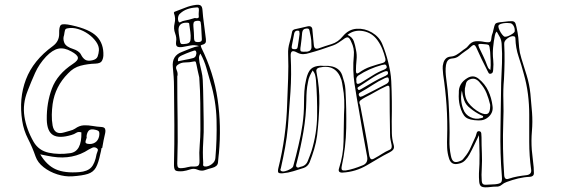

<svg xmlns="http://www.w3.org/2000/svg" viewBox="-20 -666 2440 821"><path d="M414 -33Q413 -27 412 -20.5Q411 -14 409 -8Q401 31 390 50.5Q379 70 356 77.5Q333 85 289 88Q258 90 225 79.5Q192 69 166.5 49Q141 29 132 3Q119 -35 100 -72Q81 -109 75 -149Q60 -245 91 -326.5Q122 -408 206 -469Q233 -489 233 -521Q232 -553 241 -559.5Q250 -566 286 -558Q364 -541 394 -510Q424 -479 422 -428Q421 -414 415 -404.5Q409 -395 389 -394Q355 -393 324.5 -385Q294 -377 271 -352Q216 -297 205 -221Q202 -199 201.5 -175.5Q201 -152 205 -129Q213 -87 255 -100Q267 -104 279.5 -107Q292 -110 301 -116Q319 -129 337.5 -130Q356 -131 375.5 -127.5Q395 -124 414 -123Q427 -122 429.5 -114.5Q432 -107 430 -98Q426 -82 423 -66Q420 -50 417 -33ZM254 -516Q248 -500 255 -483Q262 -466 294 -456Q304 -453 313 -447Q322 -441 326 -433Q334 -417 344.5 -410.5Q355 -404 374 -408Q393 -412 397.5 -424.5Q402 -437 403 -451Q404 -469 391 -487.5Q378 -506 357.5 -520.5Q337 -535 313.5 -542Q290 -549 270 -545Q260 -544 258 -537Q256 -530 254 -516ZM328 -100Q315 -104 306 -98Q297 -92 286 -89Q233 -73 207 -88.5Q181 -104 180 -155Q179 -226 202 -287.5Q225 -349 292 -393Q315 -408 313 -420Q311 -432 285 -446Q255 -463 230 -458Q205 -453 177 -424Q147 -392 130 -354Q113 -316 98 -277Q76 -222 84.5 -167.5Q93 -113 124 -59Q146 -22 188.5 -13Q231 -4 280 -11Q330 -18 328 -100ZM350 -83Q352 -79 349 -72Q346 -65 345.5 -59Q345 -53 355 -51Q373 -48 386.5 -56.5Q400 -65 404 -84Q406 -95 404 -101.5Q402 -108 388 -111Q368 -116 360 -108Q352 -100 350 -83ZM152 -6Q180 41 218.5 58Q257 75 319 70Q354 67 370 50Q386 33 393 -7Q395 -14 398 -21.5Q401 -29 391 -34Q383 -38 375 -34.5Q367 -31 360 -27Q292 18 204 4Q185 1 152 -6Z M831 -469Q812 -475 794.5 -471.5Q777 -468 760 -465Q745 -463 738 -467Q731 -471 733 -488Q736 -504 729 -523Q721 -544 726.5 -566Q732 -588 724 -609Q722 -615 730 -617Q752 -625 773 -633.5Q794 -642 817 -645Q831 -647 838 -642.5Q845 -638 846 -621Q848 -593 852 -565.5Q856 -538 859 -510Q861 -499 860.5 -488.5Q860 -478 843 -474Q838 -473 838.5 -470Q839 -467 841 -462Q894 -355 910.5 -241.5Q927 -128 916 -10Q916 -5 915 -2Q914 14 912 30Q910 46 887 52Q871 56 856 61.5Q841 67 823 59Q809 53 793 58.5Q777 64 762 66Q737 68 730 62.5Q723 57 724 32Q726 -50 725.5 -132.5Q725 -215 724 -297Q724 -317 722.5 -338Q721 -359 719 -379Q714 -428 758 -444Q776 -451 794 -458.5Q812 -466 831 -469ZM813 -589Q831 -585 830 -595.5Q829 -606 830 -615Q831 -622 830 -629Q829 -636 818 -634Q799 -633 781.5 -627Q764 -621 750 -608Q743 -602 741.5 -591.5Q740 -581 744 -573Q746 -568 753 -572Q760 -576 766 -577Q777 -579 788.5 -582Q800 -585 813 -589ZM840 -556Q839 -564 838 -571Q837 -578 823 -577Q810 -576 808 -569Q806 -562 807 -553Q808 -540 809 -526.5Q810 -513 810 -499Q811 -490 815.5 -488Q820 -486 827 -486Q835 -486 839.5 -489Q844 -492 843 -502Q842 -516 841.5 -529.5Q841 -543 840 -556ZM745 -519Q748 -496 750 -487Q752 -478 758 -477.5Q764 -477 778 -479Q795 -482 795 -500Q796 -514 794 -528.5Q792 -543 790 -557Q790 -561 789 -565Q788 -569 781 -569Q738 -571 744 -528Q744 -525 744.5 -522.5Q745 -520 745 -519ZM741 -404Q758 -408 773 -410.5Q788 -413 803 -417Q814 -419 817.5 -428Q821 -437 819 -444Q817 -452 809.5 -449.5Q802 -447 796 -445Q786 -441 776.5 -437.5Q767 -434 757 -429Q750 -426 745 -421Q740 -416 741 -404ZM837 -437Q830 -426 831 -417Q832 -408 833 -399Q837 -380 841.5 -361.5Q846 -343 847 -324Q849 -279 849.5 -234.5Q850 -190 851 -145Q852 -101 849 -57.5Q846 -14 849 30Q849 34 848.5 39Q848 44 856 46Q871 47 885.5 36Q900 25 901 10Q908 -71 906 -152.5Q904 -234 880 -314Q871 -345 862.5 -375.5Q854 -406 837 -437ZM832 -335Q828 -350 825.5 -363.5Q823 -377 820 -390Q819 -395 817.5 -400Q816 -405 808 -403Q791 -399 772 -399Q753 -399 739 -388Q729 -381 735 -367.5Q741 -354 739 -343Q738 -342 738 -340Q738 -246 739.5 -152.5Q741 -59 738 34Q738 45 741.5 49.5Q745 54 758 53Q771 52 783.5 48.5Q796 45 809 46Q826 47 830 39.5Q834 32 833 20Q831 -13 834 -46.5Q837 -80 837 -113Q837 -169 836.5 -224.5Q836 -280 832 -335Z M1653 -319Q1655 -276 1655.5 -233.5Q1656 -191 1655 -147Q1655 -122 1655.5 -97Q1656 -72 1663 -48Q1667 -35 1662 -27.5Q1657 -20 1645 -14Q1621 -2 1597.5 12Q1574 26 1550 40Q1501 69 1445 72Q1423 73 1430 53Q1448 -3 1449 -61Q1450 -119 1451 -177Q1453 -207 1452 -237.5Q1451 -268 1445 -298Q1444 -304 1443 -310.5Q1442 -317 1440 -324Q1417 -394 1345 -377Q1330 -373 1333 -359Q1347 -291 1345.5 -223Q1344 -155 1336 -87Q1332 -57 1323.5 -28.5Q1315 0 1304 28Q1296 46 1279 52Q1257 59 1234.5 66Q1212 73 1189 75Q1174 76 1170.5 72Q1167 68 1170 54Q1187 -14 1196.5 -83.5Q1206 -153 1208 -224Q1210 -277 1212 -330Q1214 -383 1212 -436Q1211 -459 1218 -483Q1225 -507 1229 -530Q1230 -535 1233.5 -537.5Q1237 -540 1241 -541Q1255 -544 1268 -547Q1281 -550 1294 -553Q1316 -558 1316 -536Q1317 -520 1319 -504.5Q1321 -489 1322 -473Q1324 -453 1342 -459Q1370 -469 1398 -477.5Q1426 -486 1446 -511Q1471 -541 1505.5 -543Q1540 -545 1570.5 -527Q1601 -509 1614 -479Q1622 -460 1628.5 -440Q1635 -420 1640 -400Q1645 -380 1648.5 -360Q1652 -340 1653 -319ZM1311 -493Q1310 -502 1308.5 -510.5Q1307 -519 1305 -527Q1304 -534 1302 -539.5Q1300 -545 1290 -544Q1274 -543 1272 -526Q1271 -513 1269.5 -499Q1268 -485 1266 -471Q1262 -449 1267 -446.5Q1272 -444 1293 -445Q1312 -448 1312 -465Q1312 -472 1311.5 -479Q1311 -486 1311 -493ZM1261 -521Q1261 -527 1260 -531Q1259 -535 1254 -535Q1241 -536 1238 -523Q1236 -510 1233 -497Q1230 -484 1228 -471Q1227 -466 1227.5 -461.5Q1228 -457 1235 -456Q1252 -453 1253 -466Q1255 -481 1257.5 -495Q1260 -509 1261 -521ZM1466 -517Q1487 -507 1493 -489.5Q1499 -472 1502 -454Q1507 -432 1504.5 -409Q1502 -386 1502 -363Q1502 -346 1515 -355Q1538 -372 1564.5 -381Q1591 -390 1617 -397Q1631 -401 1628 -415Q1623 -436 1615 -456Q1607 -476 1594 -494Q1571 -526 1533 -533Q1495 -540 1466 -517ZM1351 -385Q1362 -384 1372.5 -384.5Q1383 -385 1393 -383Q1410 -381 1423.5 -371.5Q1437 -362 1443 -345Q1448 -330 1452 -315Q1456 -300 1457 -284Q1462 -201 1460.5 -118.5Q1459 -36 1441 46Q1439 58 1443 61Q1447 64 1458 63Q1476 60 1493.5 54.5Q1511 49 1528 42Q1555 33 1550 4Q1541 -43 1532.5 -91.5Q1524 -140 1516 -188Q1505 -248 1496 -307.5Q1487 -367 1493 -428Q1496 -459 1482 -487Q1475 -504 1468 -506Q1461 -508 1447 -497Q1437 -490 1426.5 -483Q1416 -476 1405 -472Q1380 -463 1354 -454.5Q1328 -446 1302 -439Q1290 -435 1277 -434.5Q1264 -434 1251 -441Q1235 -450 1228.5 -446Q1222 -442 1223 -424Q1227 -348 1222 -273Q1217 -198 1211 -123Q1207 -79 1199 -35Q1191 9 1181 53Q1180 56 1179 59Q1178 62 1182 65Q1188 69 1199.5 66Q1211 63 1222 56.5Q1233 50 1234 44Q1240 22 1245.5 0.5Q1251 -21 1256 -43Q1267 -88 1273.5 -133.5Q1280 -179 1280 -225Q1280 -251 1281.5 -276Q1283 -301 1289 -326Q1296 -358 1309.5 -371Q1323 -384 1351 -385ZM1504 -321Q1503 -308 1509 -307.5Q1515 -307 1523 -312Q1548 -327 1572 -342.5Q1596 -358 1622 -368Q1627 -370 1631 -373.5Q1635 -377 1633 -383Q1630 -391 1624 -390Q1618 -389 1613 -388Q1558 -373 1512 -343Q1501 -335 1504 -321ZM1317 -365Q1310 -353 1304.5 -341Q1299 -329 1297 -315Q1293 -296 1291.5 -277Q1290 -258 1290 -238Q1289 -170 1277.5 -103Q1266 -36 1249 29Q1248 33 1246.5 38Q1245 43 1248 48Q1253 52 1257.5 50Q1262 48 1266 47Q1289 43 1297 20Q1301 9 1305 -0.5Q1309 -10 1312 -20Q1335 -95 1336 -171.5Q1337 -248 1331 -324Q1330 -335 1327.5 -345Q1325 -355 1317 -365ZM1639 -356Q1638 -366 1621 -359Q1593 -347 1568 -330.5Q1543 -314 1517 -297Q1513 -295 1510 -292Q1507 -289 1511 -284Q1513 -280 1517 -281.5Q1521 -283 1524 -285Q1550 -300 1575.5 -315Q1601 -330 1629 -342Q1633 -344 1636.5 -347Q1640 -350 1639 -356ZM1643 -324Q1642 -335 1637.5 -335Q1633 -335 1626 -332Q1598 -319 1573 -302.5Q1548 -286 1521 -271Q1510 -265 1516 -256Q1519 -251 1523 -252.5Q1527 -254 1531 -255Q1557 -268 1582 -281Q1607 -294 1632 -307Q1644 -314 1643 -324ZM1520 -217Q1526 -186 1531 -159Q1536 -132 1541 -106Q1546 -80 1550.5 -53.5Q1555 -27 1559 -1Q1562 12 1567 14.5Q1572 17 1583 10Q1598 2 1613.5 -8Q1629 -18 1645 -25Q1653 -28 1654.5 -35Q1656 -42 1654 -49Q1652 -58 1650 -68Q1648 -78 1648 -88Q1647 -138 1646.5 -187.5Q1646 -237 1646 -286Q1646 -297 1642 -299Q1638 -301 1629 -296Q1607 -286 1585.5 -273.5Q1564 -261 1542 -250Q1529 -243 1521 -236.5Q1513 -230 1520 -217Z M2028 -88Q2017 -65 2007.5 -45Q1998 -25 1987 -5Q1980 8 1969 19.5Q1958 31 1941 34Q1909 42 1900 11Q1893 -11 1892 -34.5Q1891 -58 1892 -80Q1894 -148 1889.5 -214.5Q1885 -281 1875 -347Q1874 -360 1873 -372Q1872 -384 1876 -397Q1879 -408 1886.5 -415.5Q1894 -423 1907 -424Q1921 -425 1932.5 -432Q1944 -439 1954 -447Q1961 -453 1969 -458Q1977 -463 1982 -470Q1996 -488 2013.5 -489.5Q2031 -491 2050 -487Q2073 -483 2077 -488Q2081 -493 2082 -509Q2083 -516 2085.5 -522Q2088 -528 2089 -535Q2094 -559 2098.5 -564.5Q2103 -570 2128 -572Q2158 -576 2169.5 -575.5Q2181 -575 2184.5 -565Q2188 -555 2193 -528Q2197 -506 2198 -484.5Q2199 -463 2203 -441Q2209 -416 2217 -392Q2225 -368 2232 -344Q2244 -305 2248 -265Q2252 -225 2255 -185Q2258 -145 2254.5 -105Q2251 -65 2254 -25Q2256 -6 2258 12Q2260 30 2262 49Q2262 55 2262.5 61.5Q2263 68 2263 75Q2263 88 2247 90Q2221 91 2196 97Q2171 103 2147 112Q2135 116 2125 124.5Q2115 133 2101 132Q2090 132 2078.5 133.5Q2067 135 2056 135Q2042 135 2036 129.5Q2030 124 2029 110Q2028 101 2028 92.5Q2028 84 2028 75Q2031 35 2030.5 -5Q2030 -45 2028 -88ZM2160 -567Q2140 -569 2125.5 -565Q2111 -561 2111 -554Q2111 -547 2116 -536.5Q2121 -526 2127.5 -518Q2134 -510 2138 -509Q2148 -508 2164 -517Q2180 -526 2181 -532Q2182 -546 2175.5 -556.5Q2169 -567 2160 -567ZM2104 -531Q2100 -527 2098.5 -523Q2097 -519 2096 -514Q2091 -489 2088.5 -462.5Q2086 -436 2089 -410Q2091 -391 2089 -371Q2089 -365 2087.5 -359Q2086 -353 2079 -351Q2072 -349 2069 -354.5Q2066 -360 2064 -364Q2051 -389 2039 -414Q2027 -439 2016 -464Q2009 -480 1997 -469Q1990 -462 1983 -456.5Q1976 -451 1968 -446Q1955 -437 1943 -427Q1931 -417 1914 -416Q1901 -415 1895 -407.5Q1889 -400 1887 -388Q1885 -374 1885.5 -359.5Q1886 -345 1888 -330Q1895 -281 1898 -232Q1901 -183 1902 -133Q1903 -100 1902 -66.5Q1901 -33 1908 0Q1912 21 1922 25.5Q1932 30 1951 21Q1956 19 1959.5 15Q1963 11 1966 7Q1983 -13 1993 -36.5Q2003 -60 2014 -83Q2016 -90 2018.5 -98Q2021 -106 2029 -105Q2037 -104 2038 -95.5Q2039 -87 2039 -79Q2039 -45 2040.5 -12Q2042 21 2040 55Q2039 68 2039 81.5Q2039 95 2040 108Q2041 125 2057 124Q2067 123 2077 123Q2087 123 2097 122Q2117 120 2122.5 114Q2128 108 2126 88Q2118 -12 2120 -112Q2122 -212 2123 -312Q2125 -354 2126.5 -395.5Q2128 -437 2125 -479Q2124 -494 2118 -506Q2112 -518 2104 -531ZM2135 -327Q2131 -282 2132.5 -236.5Q2134 -191 2132 -145Q2130 -87 2131 -30.5Q2132 26 2136 84Q2138 105 2156 98Q2174 92 2193 88.5Q2212 85 2231 83Q2255 80 2251 58Q2243 0 2243 -59Q2243 -118 2243 -176Q2243 -220 2237.5 -263.5Q2232 -307 2220 -349Q2210 -387 2197.5 -424Q2185 -461 2184 -501Q2184 -510 2177 -511Q2165 -513 2150 -502Q2135 -491 2136 -478Q2138 -441 2137.5 -403Q2137 -365 2135 -327ZM2077 -367Q2079 -387 2078 -406Q2077 -425 2076 -444Q2074 -469 2070 -473Q2066 -477 2040 -478Q2028 -479 2026 -476Q2024 -473 2029 -462Q2038 -443 2047 -424.5Q2056 -406 2063 -386Q2065 -381 2067.5 -376Q2070 -371 2077 -367ZM1942 -268Q1940 -309 1978 -332Q2004 -348 2027 -329Q2054 -307 2068 -277Q2082 -247 2086 -213Q2090 -187 2071.5 -168.5Q2053 -150 2026 -151Q1987 -152 1971.5 -164.5Q1956 -177 1946 -215Q1943 -228 1942 -241Q1941 -254 1942 -268ZM1968 -288Q1965 -250 1983 -226Q2001 -202 2032 -185Q2055 -174 2065.5 -180Q2076 -186 2076 -212V-218Q2070 -244 2060.5 -267.5Q2051 -291 2033 -311Q2025 -322 2014.5 -327Q2004 -332 1990 -327Q1976 -322 1973 -310.5Q1970 -299 1968 -288ZM1955 -279Q1946 -238 1961 -199Q1969 -176 1991.5 -165Q2014 -154 2037 -161Q2040 -162 2043 -162.5Q2046 -163 2046 -167Q2046 -170 2043 -171Q2040 -172 2038 -173Q2011 -186 1991 -203Q1972 -217 1965 -237Q1958 -257 1955 -279Z"/></svg>

Font: Rock 3D
Style: Regular
Weight: 400
Version: Version 1.000